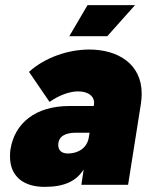

<svg xmlns="http://www.w3.org/2000/svg" viewBox="-20 -720 574 748"><path d="M506 -700H321L250 -579H398ZM328 -527C245 -527 155 -496 93 -440L173 -323C212 -350 252 -364 285 -364C324 -364 351 -344 346 -312L345 -307H250C117 -307 37 -239 21 -139C19 -129 19 -119 19 -110C19 -31 74 8 153 8C231 8 277 -14 306 -60L297 0H479L529 -316C531 -330 532 -343 532 -355C532 -473 437 -527 328 -527ZM245 -122C218 -122 207 -136 207 -155C207 -188 233 -203 276 -203H329L326 -185C320 -145 286 -122 245 -122Z"/></svg>

Font: Arthouse Owned Black
Style: Italic
Weight: 900
Italic angle: -10°
Designer: Jeremy Tribby
Foundry: Tribby Type
Version: Version 1.000;PS 001.000;hotconv 1.0.88;makeotf.lib2.5.64775